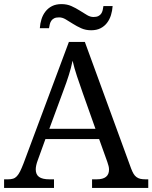

<svg xmlns="http://www.w3.org/2000/svg" viewBox="-20 -919 745 939"><path d="M202.1 -238.8 164.1 -133.8Q159.7 -122.1 157.2 -110.6Q154.8 -99.1 154.8 -90.8Q154.8 -65.4 171.1 -53.7Q187.5 -42 221.2 -42H244.1V0H0V-42H19Q33.7 -42 43.9 -45.2Q54.2 -48.3 62.5 -57.1Q70.8 -65.9 78.4 -81.1Q85.9 -96.2 95.2 -120.1L316.9 -713.9H395L621.1 -95.2Q627 -79.6 633.1 -69.3Q639.2 -59.1 647.5 -53Q655.8 -46.9 666.5 -44.4Q677.2 -42 691.9 -42H705.1V0H430.2V-42H453.1Q513.2 -42 513.2 -89.8Q513.2 -98.1 511 -106.9Q508.8 -115.7 504.9 -127L464.8 -238.8ZM384.8 -463.9Q369.1 -508.3 356.2 -547.1Q343.3 -585.9 335 -622.1Q331.5 -604 326.9 -587.2Q322.3 -570.3 316.9 -552.7Q311.5 -535.2 304.7 -515.9Q297.9 -496.6 289.1 -473.1L221.2 -289.1H446.8ZM437 -835.9Q451.7 -835.9 460.7 -840.3Q469.7 -844.7 474.9 -852.3Q480 -859.9 482.2 -869.4Q484.4 -878.9 485.8 -889.2H530.8Q529.3 -866.2 522.7 -845Q516.1 -823.7 503.4 -807.1Q490.7 -790.5 471.7 -780.8Q452.6 -771 425.8 -771Q398.9 -771 377.2 -780.8Q355.5 -790.5 336.7 -802.5Q317.9 -814.5 301.5 -824.2Q285.2 -834 269 -834Q253.9 -834 245.1 -829.6Q236.3 -825.2 231.2 -817.9Q226.1 -810.5 223.6 -801Q221.2 -791.5 219.7 -781.2H174.8Q176.3 -804.2 182.9 -825.2Q189.5 -846.2 202.4 -862.8Q215.3 -879.4 234.6 -889.2Q253.9 -898.9 280.8 -898.9Q307.6 -898.9 329.3 -889.2Q351.1 -879.4 369.9 -867.4Q388.7 -855.5 405 -845.7Q421.4 -835.9 437 -835.9Z"/></svg>

Font: Droid Serif
Style: Regular
Weight: 400
Version: Version 1.00 build 112